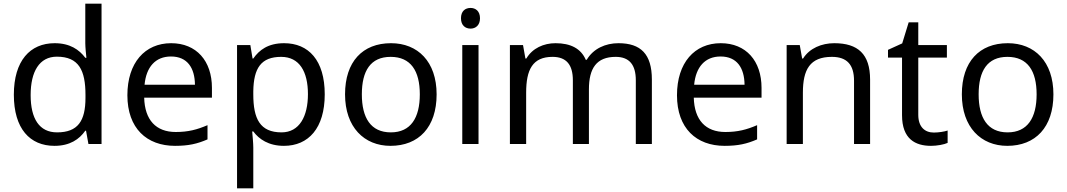

<svg xmlns="http://www.w3.org/2000/svg" viewBox="-20 -780 5780 1040"><path d="M275 10C359 10 410 -26 442 -72H446L459 0H530V-760H442V-546C442 -526 446 -484 448 -467H442C409 -511 359 -546 276 -546C143 -546 55 -451 55 -267C55 -83 142 10 275 10ZM289 -63C193 -63 146 -137 146 -265C146 -392 193 -473 288 -473C407 -473 443 -399 443 -266V-250C443 -125 402 -63 289 -63Z M907 -546C765 -546 670 -440 670 -264C670 -85 775 10 928 10C1001 10 1049 -1 1104 -25V-102C1048 -78 1000 -65 932 -65C825 -65 764 -130 761 -251H1128V-304C1128 -450 1044 -546 907 -546ZM906 -474C995 -474 1035 -412 1036 -321H763C772 -417 822 -474 906 -474Z M1519 -546C1432 -546 1384 -509 1352 -463H1348L1336 -536H1264V240H1352V20C1352 -5 1348 -45 1346 -68H1352C1383 -26 1435 10 1518 10C1651 10 1739 -86 1739 -269C1739 -454 1651 -546 1519 -546ZM1503 -472C1602 -472 1648 -392 1648 -270C1648 -150 1602 -63 1505 -63C1388 -63 1352 -137 1352 -269V-286C1354 -411 1394 -472 1503 -472Z M2345 -269C2345 -446 2243 -546 2098 -546C1944 -546 1849 -446 1849 -269C1849 -91 1953 10 2095 10C2248 10 2345 -91 2345 -269ZM1940 -269C1940 -396 1987 -472 2096 -472C2205 -472 2254 -396 2254 -269C2254 -142 2205 -63 2097 -63C1988 -63 1940 -142 1940 -269Z M2529 -737C2500 -737 2477 -720 2477 -681C2477 -643 2500 -625 2529 -625C2556 -625 2580 -643 2580 -681C2580 -720 2556 -737 2529 -737ZM2572 -536H2484V0H2572Z M3330 -546C3260 -546 3194 -517 3158 -456H3153C3127 -517 3071 -546 2989 -546C2925 -546 2864 -519 2831 -463H2826L2813 -536H2742V0H2830V-278C2830 -403 2865 -472 2973 -472C3048 -472 3083 -429 3083 -345V0H3170V-296C3170 -410 3211 -472 3315 -472C3389 -472 3424 -429 3424 -345V0H3511V-349C3511 -487 3451 -546 3330 -546Z M3884 -546C3742 -546 3647 -440 3647 -264C3647 -85 3752 10 3905 10C3978 10 4026 -1 4081 -25V-102C4025 -78 3977 -65 3909 -65C3802 -65 3741 -130 3738 -251H4105V-304C4105 -450 4021 -546 3884 -546ZM3883 -474C3972 -474 4012 -412 4013 -321H3740C3749 -417 3799 -474 3883 -474Z M4499 -546C4431 -546 4365 -519 4330 -463H4325L4312 -536H4241V0H4329V-278C4329 -403 4367 -472 4486 -472C4568 -472 4606 -429 4606 -343V0H4693V-349C4693 -487 4627 -546 4499 -546Z M5038 -62C4989 -62 4954 -93 4954 -158V-468H5109V-536H4954V-659H4902L4867 -545L4790 -510V-468H4866V-156C4866 -26 4939 10 5023 10C5055 10 5094 3 5113 -6V-73C5096 -67 5064 -62 5038 -62Z M5686 -269C5686 -446 5584 -546 5439 -546C5285 -546 5190 -446 5190 -269C5190 -91 5294 10 5436 10C5589 10 5686 -91 5686 -269ZM5281 -269C5281 -396 5328 -472 5437 -472C5546 -472 5595 -396 5595 -269C5595 -142 5546 -63 5438 -63C5329 -63 5281 -142 5281 -269Z"/></svg>

Font: Noto Sans Newa
Style: Regular
Weight: 400
Designer: Monotype Design Team
Foundry: Monotype Imaging Inc.
Version: Version 2.007